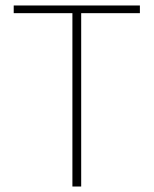

<svg xmlns="http://www.w3.org/2000/svg" viewBox="-20 -680 560 700"><path d="M244 0H276V-632H490V-660H30V-632H244V0Z"/></svg>

Font: Assistant ExtraLight
Style: Regular
Weight: 275
Designer: Hebrew By Ben Nathan, Latin by Paul Hunt
Version: Version 2.001;PS 002.001;hotconv 1.0.88;makeotf.lib2.5.64775